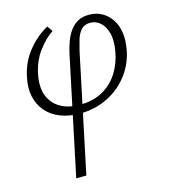

<svg xmlns="http://www.w3.org/2000/svg" viewBox="-107 -505 777 880"><g transform="rotate(-15 282.0 -65.5)"><path d="M146 289 264 -271Q270 -299 280 -326Q290 -353 305 -374Q320 -395 342 -407.5Q364 -420 395 -420Q430 -420 457 -405Q484 -390 502 -362.5Q520 -335 525 -298Q530 -261 521 -216Q508 -151 468 -100.5Q428 -50 369 -21.5Q310 7 240 7Q188 7 147.5 -9Q107 -25 81 -55Q55 -85 46 -126.5Q37 -168 48 -218Q62 -287 104.5 -338.5Q147 -390 198 -417L216 -391Q181 -369 146.5 -323Q112 -277 100 -215Q89 -157 104.5 -116.5Q120 -76 157.5 -54Q195 -32 250 -32Q312 -32 357.5 -57Q403 -82 431 -125.5Q459 -169 469 -223Q479 -275 469.5 -311Q460 -347 439 -365Q418 -383 392 -383Q364 -383 348.5 -365.5Q333 -348 325.5 -322.5Q318 -297 312 -272L194 289Z"/></g></svg>

Font: Ysabeau Office Light
Style: Italic
Weight: 300
Italic angle: -12°
Designer: Christian Thalmann (Catharsis Fonts)
Version: Version 2.001;gftools[0.9.30]; featfreeze: tnum,lnum,ss02